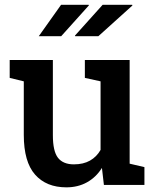

<svg xmlns="http://www.w3.org/2000/svg" viewBox="-20 -782 656 812"><path d="M260.7 10.3Q175.8 10.3 128.2 -43.7Q80.6 -97.7 80.6 -211.4V-438L21 -452.6V-528.3H80.6H203.6V-210.4Q203.6 -142.1 225.3 -114.5Q247.1 -86.9 292.5 -86.9Q332.5 -86.9 360.6 -102.8Q388.7 -118.7 405.3 -147.9V-438L338.9 -452.6V-528.3H405.3H528.3V-89.8L590.8 -75.2V0H419.4L411.1 -71.8Q386.2 -32.2 347.9 -11Q309.6 10.3 260.7 10.3ZM297.9 -628.9 296.9 -631.3 414.1 -761.7H539.1L540 -758.8L396 -628.9ZM147.5 -628.9H144L238.3 -761.7H355L356 -759.3L238.8 -628.9Z"/></svg>

Font: Roboto Slab LO Medium
Style: Regular
Weight: 500
Designer: Google
Version: Version 2.000